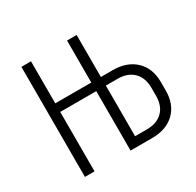

<svg xmlns="http://www.w3.org/2000/svg" viewBox="-125 -690 849 831"><g transform="rotate(-30 300.0 -275.0)"><path d="M75 0V-550H123V-340H303V-550H351V-340H410Q481 -340 523 -300Q565 -260 565 -190V-150Q565 -80 523.5 -40Q482 0 410 0H303V-297H123V0ZM410 -44Q460 -44 488.5 -72Q517 -100 517 -150V-190Q517 -240 488.5 -268.5Q460 -297 410 -297H351V-44Z"/></g></svg>

Font: JetBrains Mono Extra Light
Style: Regular
Weight: 200
Monospace: yes
Designer: Philipp Nurullin, Konstantin Bulenkov
Foundry: JetBrains
Version: 2.002